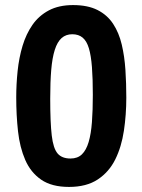

<svg xmlns="http://www.w3.org/2000/svg" viewBox="-20 -727 561 757"><path d="M252 10Q184 10 142.5 -18.5Q101 -47 79.5 -96.5Q58 -146 51 -209.5Q44 -273 44 -343Q44 -395 49.5 -447.5Q55 -500 69 -546.5Q83 -593 108 -629Q133 -665 172.5 -686Q212 -707 268 -707Q326 -707 364.5 -687.5Q403 -668 426 -633Q449 -598 460 -551.5Q471 -505 474.5 -451.5Q478 -398 478 -342Q478 -275 468.5 -211.5Q459 -148 434.5 -98.5Q410 -49 365.5 -19.5Q321 10 252 10ZM258 -102Q286 -102 303 -118.5Q320 -135 329.5 -167Q339 -199 342.5 -246Q346 -293 346 -353Q346 -417 342.5 -462.5Q339 -508 330.5 -536.5Q322 -565 306 -578.5Q290 -592 265 -592Q240 -592 223 -577Q206 -562 196 -530.5Q186 -499 182 -451.5Q178 -404 178 -338Q178 -244 184 -193Q190 -142 207 -122Q224 -102 258 -102Z"/></svg>

Font: Truculenta Black
Style: Regular
Weight: 900
Version: Version 1.002